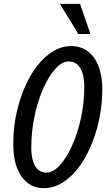

<svg xmlns="http://www.w3.org/2000/svg" viewBox="-20 -970 553 1000"><path d="M208 10Q160 10 124.5 -17Q89 -44 69 -94.5Q49 -145 49 -217Q49 -318 73 -410.5Q97 -503 139 -575Q181 -647 235.5 -688.5Q290 -730 351 -730Q402 -730 438.5 -702Q475 -674 494.5 -621.5Q514 -569 513 -495Q511 -395 486 -304Q461 -213 419.5 -142.5Q378 -72 323.5 -31Q269 10 208 10ZM220 -71Q257 -71 292 -109.5Q327 -148 356 -212.5Q385 -277 402 -357Q419 -437 419 -518Q419 -560 409.5 -589.5Q400 -619 382 -634.5Q364 -650 338 -650Q303 -650 268 -611Q233 -572 204.5 -507.5Q176 -443 159.5 -363Q143 -283 143 -202Q143 -160 152 -130.5Q161 -101 178.5 -86Q196 -71 220 -71ZM388 -793 292 -950H397L451 -793Z"/></svg>

Font: Instrument Sans Condensed Medium
Style: Italic
Weight: 500
Width: 3
Italic angle: -13°
Designer: Rodrigo Fuenzalida
Foundry: fragTYPE
Version: Version 1.000;gftools[0.9.28]